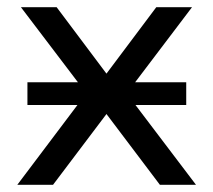

<svg xmlns="http://www.w3.org/2000/svg" viewBox="-20 -512 590 532"><path d="M28 0 236 -276 237 -230 38 -492H137L281 -300H269L413 -492H512L315 -232L316 -273L523 0H423L269 -204H281L127 0ZM56 -221V-284H496V-221Z"/></svg>

Font: Nunito Sans 9pt
Style: Regular
Weight: 400
Version: Version 3.101;gftools[0.9.27]